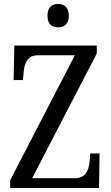

<svg xmlns="http://www.w3.org/2000/svg" viewBox="-20 -942 556 962"><path d="M271 -805C300 -805 325 -820 325 -863C325 -907 300 -922 271 -922C241 -922 218 -907 218 -863C218 -820 241 -805 271 -805ZM31 0H476L479 -173H432L429 -131C424 -86 408 -49 354 -49H141L465 -674V-714H52L48 -541H95L99 -584C103 -627 118 -665 170 -665H355L31 -39Z"/></svg>

Font: Noto Serif Bengali Condensed
Style: Regular
Weight: 400
Width: 3
Designer: Juan Bruce, Universal Thirst, Indian Type Foundry and the Monotype Design Team.
Foundry: Monotype Imaging Inc.
Version: Version 2.003